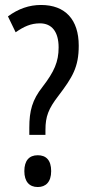

<svg xmlns="http://www.w3.org/2000/svg" viewBox="-20 -744 358 773"><path d="M98 -230V-201H163V-221C163 -275 175 -306 215 -358C272 -433 297 -474 297 -560C297 -665 243 -724 145 -724C98 -724 54 -709 12 -678L43 -614C76 -637 104 -650 141 -650C188 -650 216 -617 216 -553C216 -495 198 -455 151 -394C110 -342 98 -298 98 -230ZM78 -55C78 -13 98 9 132 9C164 9 186 -11 186 -55C186 -100 165 -119 132 -119C97 -119 78 -97 78 -55Z"/></svg>

Font: Noto Sans Gujarati UI ExtraCondensed
Style: Regular
Weight: 400
Width: 2
Designer: Jelle Bosma - Monotype Design Team, Universal Thirst
Foundry: Monotype Imaging Inc.
Version: Version 2.106